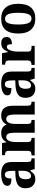

<svg xmlns="http://www.w3.org/2000/svg" viewBox="1254 -1842 599 3146"><g transform="rotate(-90 1553.0 -269.5)"><path d="M187 10Q126 10 83.5 -30Q41 -70 41 -153Q41 -234 93 -272.5Q145 -311 250 -315L326 -318V-374Q326 -429 313 -459Q300 -489 263 -489Q228 -489 214 -460.5Q200 -432 200 -381Q140 -381 110.5 -396.5Q81 -412 81 -447Q81 -483 107 -505.5Q133 -528 176.5 -538.5Q220 -549 274 -549Q372 -549 421.5 -510.5Q471 -472 471 -378V-123Q471 -82 483.5 -67Q496 -52 527 -52H531V0H355L335 -71H327Q306 -44 288 -26Q270 -8 246.5 1Q223 10 187 10ZM241 -60Q280 -60 303.5 -96Q327 -132 327 -191V-267L286 -264Q231 -260 210 -231.5Q189 -203 189 -148Q189 -60 241 -60Z M579 0V-52H587Q618 -52 636 -64Q654 -76 654 -121V-421Q654 -464 636 -475.5Q618 -487 587 -487H584V-536H782L794 -464H799Q820 -506 854.5 -527.5Q889 -549 947 -549Q997 -549 1031.5 -528.5Q1066 -508 1083 -463H1088Q1128 -549 1235 -549Q1310 -549 1351.5 -503Q1393 -457 1393 -355V-123Q1393 -76 1408.5 -64Q1424 -52 1455 -52H1458V0H1249V-331Q1249 -395 1232.5 -430.5Q1216 -466 1176 -466Q1147 -466 1129 -446Q1111 -426 1103 -393.5Q1095 -361 1095 -322V-123Q1095 -76 1110 -64Q1125 -52 1157 -52H1160V0H951V-331Q951 -395 935.5 -430.5Q920 -466 880 -466Q850 -466 832 -444Q814 -422 806 -386.5Q798 -351 798 -310V-117Q798 -75 815.5 -63.5Q833 -52 864 -52H867V0Z M1669 10Q1608 10 1565.5 -30Q1523 -70 1523 -153Q1523 -234 1575 -272.5Q1627 -311 1732 -315L1808 -318V-374Q1808 -429 1795 -459Q1782 -489 1745 -489Q1710 -489 1696 -460.5Q1682 -432 1682 -381Q1622 -381 1592.5 -396.5Q1563 -412 1563 -447Q1563 -483 1589 -505.5Q1615 -528 1658.5 -538.5Q1702 -549 1756 -549Q1854 -549 1903.5 -510.5Q1953 -472 1953 -378V-123Q1953 -82 1965.5 -67Q1978 -52 2009 -52H2013V0H1837L1817 -71H1809Q1788 -44 1770 -26Q1752 -8 1728.5 1Q1705 10 1669 10ZM1723 -60Q1762 -60 1785.5 -96Q1809 -132 1809 -191V-267L1768 -264Q1713 -260 1692 -231.5Q1671 -203 1671 -148Q1671 -60 1723 -60Z M2061 0V-52H2065Q2096 -52 2115.5 -64.5Q2135 -77 2135 -124V-416Q2135 -460 2117.5 -472Q2100 -484 2069 -484H2066V-536H2254L2273 -438H2277Q2299 -491 2330 -519.5Q2361 -548 2418 -548Q2471 -548 2495 -523.5Q2519 -499 2519 -460Q2519 -416 2488 -394.5Q2457 -373 2401 -373Q2401 -414 2392 -435Q2383 -456 2357 -456Q2330 -456 2313 -427.5Q2296 -399 2288 -357Q2280 -315 2280 -274V-119Q2280 -75 2298 -63.5Q2316 -52 2344 -52H2374V0Z M2818 10Q2705 10 2640.5 -59.5Q2576 -129 2576 -270Q2576 -411 2638 -480Q2700 -549 2821 -549Q2933 -549 2998 -480Q3063 -411 3063 -270Q3063 -129 3001 -59.5Q2939 10 2818 10ZM2820 -52Q2873 -52 2894.5 -107.5Q2916 -163 2916 -270Q2916 -377 2894 -431.5Q2872 -486 2819 -486Q2766 -486 2745 -431.5Q2724 -377 2724 -270Q2724 -163 2745.5 -107.5Q2767 -52 2820 -52Z"/></g></svg>

Font: Noto Serif Khmer SemiCondensed
Style: Bold
Weight: 700
Width: 4
Designer: Danh Hong and the Monotype Design Team
Foundry: Monotype Imaging Inc.
Version: Version 2.004; ttfautohint (v1.8.4.7-5d5b)